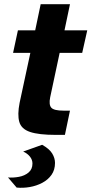

<svg xmlns="http://www.w3.org/2000/svg" viewBox="-20 -640 434 911"><path d="M244 0Q164 0 122.5 -14Q81 -28 71.5 -62Q62 -96 73 -152L124 -389H42L65 -496H147L173 -620H312L286 -496H394L370 -389H263L218 -178Q211 -143 223.5 -129Q236 -115 282 -115H312L288 0ZM59 250 18 202Q43 204 70 199Q97 194 115.5 178.5Q134 163 134 136Q134 118 122 103Q110 88 90 79L180 47Q214 66 227.5 88Q241 110 241 133Q241 166 224.5 189.5Q208 213 180.5 227.5Q153 242 121 247.5Q89 253 59 250Z"/></svg>

Font: Atkinson Hyperlegible Next
Style: Bold Italic
Weight: 700
Italic angle: -12°
Designer: Elliott Scott, Megan Eiswerth, Linus Boman, Theodore Petrosky, Letters from Sweden
Foundry: Applied Design Works, Letters from Sweden
Version: Version 2.001